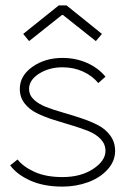

<svg xmlns="http://www.w3.org/2000/svg" viewBox="-20 -690 468 719"><path d="M213.9 -26.9Q282.7 -26.9 328.9 -57.4Q375 -87.9 375 -125Q375 -149.9 357.4 -168.7Q339.8 -187.5 311.5 -199Q283.2 -210.4 249 -220.5Q214.8 -230.5 180.4 -241.5Q146 -252.4 117.7 -266.4Q89.4 -280.3 71.8 -303.2Q54.2 -326.2 54.2 -356.9Q54.2 -406.7 101.6 -439.9Q148.9 -473.1 213.9 -473.1Q263.2 -473.1 305.4 -454.6Q347.7 -436 375 -402.8L348.1 -378.9Q325.7 -406.2 290.8 -422.1Q255.9 -438 213.9 -438Q164.1 -438 126.5 -414.3Q88.9 -390.6 88.9 -356.9Q88.9 -334 106.7 -317.1Q124.5 -300.3 152.8 -289.3Q181.2 -278.3 215.6 -268.6Q250 -258.8 284.4 -247.3Q318.8 -235.8 347.2 -221.2Q375.5 -206.5 393.3 -181.9Q411.1 -157.2 411.1 -125Q411.1 -86.4 382.8 -55.2Q354.5 -23.9 309.6 -7.6Q264.6 8.8 213.9 8.8Q143.6 8.8 93.3 -13.9Q43 -36.6 18.1 -70.8L45.9 -92.8Q66.4 -65.9 109.1 -46.4Q151.9 -26.9 213.9 -26.9ZM215.8 -633.8H211.9L88.9 -536.1L66.9 -563L200.2 -669.9H229L361.8 -563L338.9 -536.1Z"/></svg>

Font: RawengulkSans
Style: Regular
Weight: 500
Designer: gluk (gluksza@wp.pl)
Foundry: gluk (gluksza@wp.pl)
Version: Version 0.94